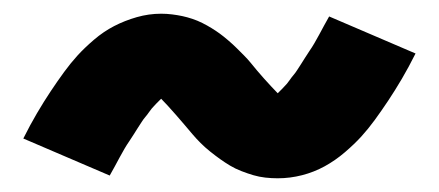

<svg xmlns="http://www.w3.org/2000/svg" viewBox="-20 -440 640 280"><path d="M385 -180Q376 -180 367 -181Q358 -182 349.5 -184.5Q341 -187 332 -190.5Q323 -194 315.5 -198.5Q308 -203 301 -208Q294 -213 286.5 -219Q279 -225 272.5 -231.5Q266 -238 260.5 -244.5Q255 -251 249.5 -257.5Q244 -264 237 -272Q230 -280 224.5 -286Q219 -292 215 -296Q212 -293 208 -289Q204 -285 201.5 -282Q199 -279 197 -276Q195 -273 192 -269.5Q189 -266 186.5 -262Q184 -258 181 -253.5Q178 -249 175 -244Q172 -239 168.5 -234Q165 -229 161.5 -223Q158 -217 154.5 -210.5Q151 -204 147.5 -197.5Q144 -191 140 -184L14 -238Q24 -258 34 -275Q44 -292 54 -307Q64 -322 73.5 -335Q83 -348 93 -359Q103 -370 117 -382Q131 -394 146.5 -402Q162 -410 179.5 -415Q197 -420 215 -420Q223 -420 231 -419Q239 -418 246 -416.5Q253 -415 260.5 -412.5Q268 -410 275 -406.5Q282 -403 288.5 -399Q295 -395 300.5 -391Q306 -387 313 -381Q320 -375 325.5 -369.5Q331 -364 336 -359Q341 -354 345.5 -348.5Q350 -343 355 -337Q360 -331 365 -325.5Q370 -320 375.5 -314Q381 -308 385 -304Q388 -307 392 -311Q396 -315 398.5 -318Q401 -321 403 -324Q405 -327 408 -330.5Q411 -334 413.5 -338Q416 -342 419 -346.5Q422 -351 425 -356Q428 -361 431.5 -366Q435 -371 438.5 -377Q442 -383 445.5 -389.5Q449 -396 452.5 -402.5Q456 -409 460 -416L586 -362Q576 -342 566 -325Q556 -308 546 -293Q536 -278 526.5 -265Q517 -252 507 -241Q497 -230 483 -218Q469 -206 453.5 -197.5Q438 -189 420.5 -184.5Q403 -180 385 -180Z"/></svg>

Font: Iosevka Curly Heavy Extended
Style: Regular
Weight: 900
Width: 7
Monospace: yes
Designer: Belleve Invis
Foundry: Belleve Invis
Version: Version 11.1.0; ttfautohint (v1.8.3)